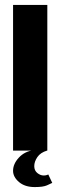

<svg xmlns="http://www.w3.org/2000/svg" viewBox="-20 -611 245 779"><path d="M33 0V-591H172V0ZM121 148Q81 148 57 127.5Q33 107 33 82Q33 54 56.5 28.5Q80 3 118 -2L171 0Q144 8 131.5 26.5Q119 45 119 63Q119 81 131.5 91Q144 101 157 101Q164 101 169 99.5Q174 98 176 97L192 131Q186 134 170.5 141Q155 148 121 148Z"/></svg>

Font: Alumni Sans ExtraBold
Style: Regular
Weight: 800
Designer: Robert E. Leuschke
Foundry: Robert E. Leuschke
Version: Version 1.018